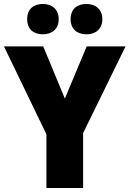

<svg xmlns="http://www.w3.org/2000/svg" viewBox="-20 -948 653 968"><path d="M117 -851C117 -800 150 -775 196 -775C241 -775 276 -801 276 -851C276 -902 241 -928 196 -928C150 -928 117 -903 117 -851ZM336 -851C336 -801 369 -775 416 -775C461 -775 496 -801 496 -851C496 -902 461 -928 416 -928C369 -928 336 -903 336 -851ZM307 -451 198 -714H0L214 -271V0H399V-277L613 -714H417Z"/></svg>

Font: Noto Sans Georgian SemiCondensed Black
Style: Regular
Weight: 900
Width: 4
Designer: Monotype Design Team, Akaki Razmadze
Foundry: Google LLC
Version: Version 2.005